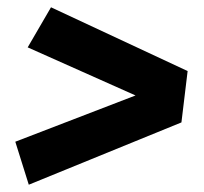

<svg xmlns="http://www.w3.org/2000/svg" viewBox="-20 -603 559 527"><path d="M478 -267 495 -408 120 -583 56 -473 352 -341 22 -214 59 -96Z"/></svg>

Font: Fira Sans OT
Style: Bold Italic
Weight: 700
Italic angle: -8°
Designer: Carrois Corporate & Edenspiekermann
Foundry: Carrois Corporate GbR & Edenspiekermann AG
Version: Version 2.001